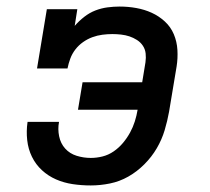

<svg xmlns="http://www.w3.org/2000/svg" viewBox="-20 -558 640 586"><path d="M257 8Q229 8 202 4Q175 0 151 -10.5Q127 -21 108 -38.5Q89 -56 77.5 -79.5Q66 -103 63 -130.5Q60 -158 64 -185Q64 -185 64 -185Q64 -185 64 -186H160Q160 -185 160 -185Q160 -185 160 -185Q156 -164 160.5 -142Q165 -120 179 -104.5Q193 -89 214 -82.5Q235 -76 257 -76Q275 -76 293 -80.5Q311 -85 327 -96Q343 -107 355.5 -122Q368 -137 377 -153.5Q386 -170 391.5 -187.5Q397 -205 400 -223H218L232 -307H414L424 -368Q426 -382 424.5 -395Q423 -408 416 -418.5Q409 -429 398 -436Q387 -443 375 -447Q363 -451 349.5 -452.5Q336 -454 323 -454Q308 -454 292.5 -452Q277 -450 262 -444.5Q247 -439 233.5 -429.5Q220 -420 210 -407Q200 -394 194.5 -379Q189 -364 186 -349H93L123 -530H216L208 -479Q221 -494 237 -506.5Q253 -519 271 -526Q289 -533 308 -535.5Q327 -538 345 -538Q371 -538 396 -533.5Q421 -529 443 -519Q465 -509 483 -492.5Q501 -476 510.5 -453.5Q520 -431 521.5 -405.5Q523 -380 519 -355L496 -217Q491 -189 482.5 -160.5Q474 -132 458.5 -105.5Q443 -79 420.5 -56.5Q398 -34 371.5 -19Q345 -4 315.5 2Q286 8 257 8Z"/></svg>

Font: Iosevka Slab MdExObl
Style: Regular
Weight: 500
Width: 7
Italic angle: -9°
Monospace: yes
Designer: Belleve Invis
Foundry: Belleve Invis
Version: Version 11.1.1; ttfautohint (v1.8.3)